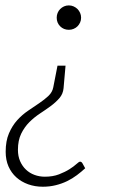

<svg xmlns="http://www.w3.org/2000/svg" viewBox="-20 -526 432 728"><path d="M303 112Q288.5 125.5 271.5 138.2Q254.5 151 234.5 160.8Q214.5 170.5 191.5 176.2Q168.5 182 142.5 182Q112.5 182 86.8 172.8Q61 163.5 42 146.5Q23 129.5 12.2 105Q1.5 80.5 1.5 49.5Q1.5 8.5 14 -20.5Q26.5 -49.5 45.2 -70.2Q64 -91 86.5 -106.2Q109 -121.5 129 -135Q149 -148.5 163.8 -162.5Q178.5 -176.5 182 -195L198 -277H228.5L221 -191.5Q219 -170 205.5 -154.2Q192 -138.5 172.8 -124.2Q153.5 -110 131.8 -95.8Q110 -81.5 91.2 -62.8Q72.5 -44 60.2 -18.8Q48 6.5 48 42Q48 66 56.2 85Q64.5 104 78.5 117.2Q92.5 130.5 111 137.2Q129.5 144 150 144Q180.5 144 203.8 135Q227 126 243.5 115.5Q260 105 269.8 96Q279.5 87 283.5 87Q289 87 292.5 93ZM195 -459Q195 -468.5 198.5 -477Q202 -485.5 208.2 -491.8Q214.5 -498 222.8 -501.8Q231 -505.5 241 -505.5Q250.5 -505.5 259 -501.8Q267.5 -498 273.8 -491.8Q280 -485.5 283.8 -477Q287.5 -468.5 287.5 -459Q287.5 -449 283.8 -440.8Q280 -432.5 273.8 -426.2Q267.5 -420 259 -416.5Q250.5 -413 241 -413Q221.5 -413 208.2 -426.2Q195 -439.5 195 -459Z"/></svg>

Font: Lato 2
Style: Italic
Weight: 300
Italic angle: -7°
Designer: Lukasz Dziedzic with Adam Twardoch and Botio Nikoltchev
Foundry: tyPoland Lukasz Dziedzic
Version: Version 2.015; 2015-08-06; http://www.latofonts.com/